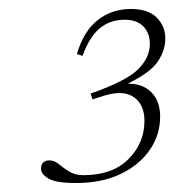

<svg xmlns="http://www.w3.org/2000/svg" viewBox="-20 -697 388 428"><path d="M186 -475.5 182 -488.5Q261 -516 287.5 -542.2Q314 -568.5 314 -599Q314 -623.5 299.5 -638.2Q285 -653 257.5 -653Q226 -653 203 -634.5Q180 -616 164 -572.5L151.5 -576.5Q166 -627 197.5 -652Q229 -677 272 -677Q310 -677 329.2 -658Q348.5 -639 348.5 -611Q348.5 -584.5 331.5 -559.5Q314.5 -534.5 264.5 -510.5Q298 -511 317.5 -491.2Q337 -471.5 337 -437Q337 -396.5 314 -363Q291 -329.5 249 -309.2Q207 -289 150 -289Q104.5 -289 88 -299Q71.5 -309 71.5 -320.5Q71.5 -339.5 90.5 -339.5Q101 -339.5 111 -331.2Q121 -323 134 -314.8Q147 -306.5 166 -306.5Q230.5 -306.5 266.2 -342.2Q302 -378 302 -427.5Q302 -464 278.2 -480.5Q254.5 -497 211.5 -483.5Z"/></svg>

Font: Newsreader Text ExtraLight
Style: Italic
Weight: 275
Italic angle: -17°
Designer: Hugues Gentile
Foundry: Production Type
Version: Version 1.001